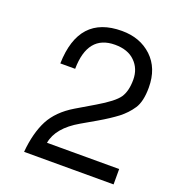

<svg xmlns="http://www.w3.org/2000/svg" viewBox="-98 -568 573 641"><g transform="rotate(20 188.0 -247.5)"><path d="M71.3 -320.8H124C125 -401.4 157.7 -441.9 222.2 -441.9C252.4 -441.9 276.4 -433.6 293 -417C310.1 -400.4 318.8 -378.9 318.8 -352.5C318.8 -325.7 313.5 -304.7 303.2 -289.1C292.5 -273.4 268.6 -254.9 230.5 -232.4L167 -194.8C130.4 -172.9 104.5 -147 88.4 -116.7C72.8 -86.4 62.5 -48.3 58.6 -2H376.5V-56.6H120.1C126.5 -93.8 153.8 -126.5 202.1 -154.3L252.9 -183.6C279.8 -199.2 301.8 -213.9 317.9 -226.1C334 -238.8 348.1 -253.4 359.4 -270.5C370.6 -287.1 376.5 -312.5 376.5 -345.7C376.5 -392.1 362.3 -427.7 334.5 -454.1C306.2 -480.5 271 -493.2 228 -493.2C126.5 -493.2 74.2 -436 71.3 -320.8Z"/></g></svg>

Font: Meera New
Style: Regular
Weight: 400
Designer: Hussain K H
Foundry: RIT
Version: 1.4.1